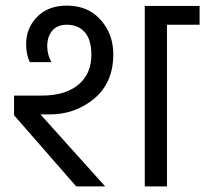

<svg xmlns="http://www.w3.org/2000/svg" viewBox="-20 -663 730 683"><path d="M163 -442H86Q73 -469 73 -506Q73 -563 112 -603Q151 -643 218 -643Q293 -643 338 -592.5Q383 -542 383 -470Q383 -369 315.5 -312.5Q248 -256 157 -256H124L354 0H251L30 -253V-323H129Q212 -323 258.5 -361.5Q305 -400 305 -468Q305 -522 281.5 -548.5Q258 -575 218 -575Q183 -575 165.5 -553.5Q148 -532 148 -499Q148 -468 163 -442ZM495 -642H690V-575H574V0H495Z"/></svg>

Font: Hind Regular
Style: Regular
Weight: 400
Designer: Manushi Parikh, Satya Rajpurohit
Foundry: Indian Type Foundry
Version: Version 1.201;PS 1.0;hotconv 1.0.78;makeotf.lib2.5.61930; tt